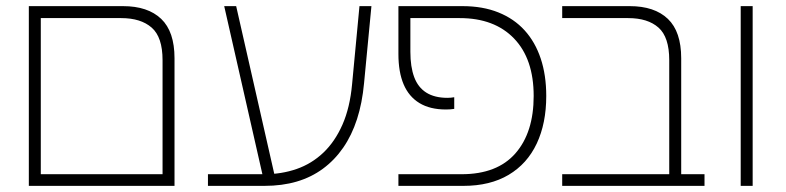

<svg xmlns="http://www.w3.org/2000/svg" viewBox="-20 -606 2563 626"><path d="M74 0V-586H381Q462 -586 505.5 -544.5Q549 -503 549 -416V0ZM113 -38H510V-410Q510 -485 474.5 -516Q439 -547 375 -547H113Z M658 0V-38H842Q898 -38 947 -55Q996 -72 1034 -108Q1072 -144 1096.5 -199.5Q1121 -255 1128 -332L1152 -586H1191L1167 -335Q1161 -270 1144 -217.5Q1127 -165 1099 -124.5Q1071 -84 1033 -56Q995 -28 947.5 -14Q900 0 842 0ZM838 -27 711 -586H750L877 -27Z M1279 0V-38H1485Q1601 -38 1660.5 -106Q1720 -174 1720 -293Q1720 -414 1656 -480.5Q1592 -547 1479 -547H1296V-586H1488Q1554 -586 1605 -565.5Q1656 -545 1690.5 -507Q1725 -469 1743 -415Q1761 -361 1761 -293Q1761 -204 1730 -138Q1699 -72 1638.5 -36Q1578 0 1491 0ZM1434 -249Q1382 -249 1347.5 -270Q1313 -291 1296 -331Q1279 -371 1279 -430V-586H1318V-437Q1318 -388 1330.5 -354.5Q1343 -321 1370 -304Q1397 -287 1439 -287Q1444 -287 1450 -287.5Q1456 -288 1461 -289V-251Q1455 -250 1448 -249.5Q1441 -249 1434 -249Z M2162 0V-410Q2162 -485 2127 -516Q2092 -547 2028 -547H1813V-586H2033Q2114 -586 2157.5 -544.5Q2201 -503 2201 -416V0ZM1813 0V-38H2277V0Z M2395 0V-586H2434V0Z"/></svg>

Font: Noto Sans Hebrew ExtraLight
Style: Regular
Weight: 250
Designer: Monotype Design Team
Foundry: Monotype Imaging Inc.
Version: Version 2.003